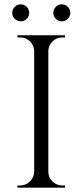

<svg xmlns="http://www.w3.org/2000/svg" viewBox="-20 -862 378 882"><path d="M103 -775.5Q92 -764 75.5 -764Q59 -764 47.5 -775.5Q36 -787 36 -803Q36 -819 47.5 -830.5Q59 -842 75.5 -842Q92 -842 103 -830.5Q114 -819 114 -803Q114 -787 103 -775.5ZM291.5 -775.5Q280 -764 264 -764Q248 -764 236.5 -775.5Q225 -787 225 -803Q225 -819 236.5 -830.5Q248 -842 264 -842Q280 -842 291.5 -830.5Q303 -819 303 -803Q303 -787 291.5 -775.5ZM73 -10Q99 -10 117.5 -28.5Q136 -47 137 -73V-628Q136 -654 117.5 -672Q99 -690 73 -690H60V-700H279V-690H266Q240 -690 221.5 -672Q203 -654 202 -628V-73Q202 -47 221 -28.5Q240 -10 266 -10H279V0H60V-10Z"/></svg>

Font: Cinzel Decorative
Style: Regular
Weight: 400
Designer: Natanael Gama
Version: Version 1.001;PS 001.001;hotconv 1.0.56;makeotf.lib2.0.21325